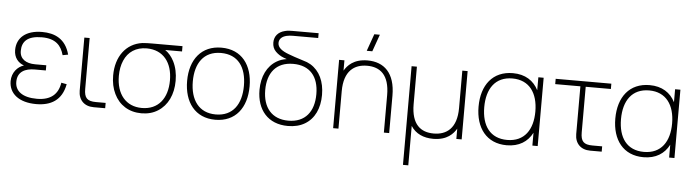

<svg xmlns="http://www.w3.org/2000/svg" viewBox="-55 -1018 5470 1512"><g transform="rotate(5 2679.5 -262.5)"><path d="M244.5 15C358.5 15 446 -31.5 470.5 -162L427.5 -170C413.5 -79.5 357.5 -27 246.5 -27C132.5 -27 73.5 -72.5 73.5 -146C73.5 -227 134.5 -255.5 209.5 -255.5H297.5V-296.5H209.5C137 -296.5 87.5 -328 87.5 -392C87.5 -466.5 130.5 -513 244.5 -513C355 -513 398.5 -460 418.5 -387L461.5 -395C429 -518 341.5 -555 242.5 -555C114.5 -555 42.5 -492 42.5 -395C42.5 -335 76 -296 122.5 -279.5C73 -265 28.5 -216 28.5 -148C28.5 -50.5 106.5 15 244.5 15Z M789 -42H713C642.5 -42 619 -66.5 619 -138V-540H577V-120.5C577 -46.5 623.5 0 697.5 0H789Z M1076 15C1125.5 15 1169 3.5 1206.5 -20.5C1281 -67.5 1323 -154.5 1323 -263C1323 -320.5 1312 -371.5 1289.5 -416C1271.5 -451 1248.5 -478.5 1220 -498H1353V-540H1116C1090 -540 1057.5 -539.5 1036 -537C908 -519 829 -412.5 829 -263C829 -208.5 839 -160.5 859.5 -118.5C899.5 -34.5 976.5 15 1076 15ZM1076 -27C949.5 -27 874 -119.5 874 -263C874 -308.5 881.5 -349.5 897 -385C927.5 -456.5 989.5 -498 1074 -498H1076C1206 -497 1278 -403 1278 -263C1278 -120.5 1206 -27 1076 -27Z M1660 15C1819 15 1907 -100 1907 -271C1907 -438 1821 -555 1660 -555C1503 -555 1413 -441 1413 -271C1413 -103 1500 15 1660 15ZM1660 -27C1527 -27 1458 -124 1458 -271C1458 -413 1523 -513 1660 -513C1795 -513 1862 -418 1862 -271C1862 -126 1796 -27 1660 -27Z M2234 14C2286 14 2330.5 3 2368 -19.5C2442 -63.5 2481 -146.5 2481 -253C2481 -358.5 2442.5 -441.5 2368.5 -486C2350.5 -496.5 2331 -504.5 2309.5 -510C2256.5 -526.5 2217 -540 2191.5 -550C2137.5 -570 2104 -595 2104 -631C2104 -663 2126.5 -683.5 2163 -692C2177.5 -695.5 2194.5 -697 2212 -697H2412V-735H2203C2185.5 -735 2166.5 -734.5 2146 -729C2092.5 -716 2063 -680 2063 -631C2063 -602.5 2072 -579 2090.5 -560.5C2109 -542 2130.5 -528 2156 -518.5C2163.5 -515.5 2171 -512.5 2179.5 -510C2151 -506 2125.5 -497.5 2102.5 -484C2028 -440.5 1987 -356.5 1987 -250C1987 -92 2076.5 14 2234 14ZM2234 -28C2102.5 -28 2032 -115 2032 -253C2032 -388 2099 -477 2234 -477C2366 -477 2436 -394.5 2436 -255C2436 -116 2366.5 -28 2234 -28Z M2893.5 -765H2849.5L2801.5 -630H2845.5ZM2992 0H3034V-296C3034 -474.5 2946 -555 2815 -555C2705 -555 2656.5 -499 2633 -458.5V-540H2591V0H2633V-296C2633 -458 2715 -513 2815 -513C2916.5 -513 2992 -458 2992 -296Z M3206 -540H3164V240H3206V-71.5C3244 -12.5 3306 15 3383 15C3493 15 3541.5 -41 3565 -81.5V0H3607V-540H3565V-244C3565 -82 3483 -27 3383 -27C3281.5 -27 3206 -82 3206 -244Z M4166 -540V-437.5C4129 -510.5 4062 -555 3964 -555C3805 -555 3717 -440 3717 -269C3717 -102 3803 15 3964 15C4061 15 4128.5 -28.5 4166 -101.5V0H4208V-540ZM3964 -513C4097 -513 4166 -416 4166 -269C4166 -127 4101 -27 3964 -27C3829 -27 3762 -122 3762 -269C3762 -414 3828 -513 3964 -513Z M4303 -498H4502V-120.5C4502 -46.5 4548.5 0 4622.5 0H4714V-42H4638C4567.5 -42 4544 -66.5 4544 -138V-498H4743V-540H4303Z M5247 -540V-437.5C5210 -510.5 5143 -555 5045 -555C4886 -555 4798 -440 4798 -269C4798 -102 4884 15 5045 15C5142 15 5209.5 -28.5 5247 -101.5V0H5289V-540ZM5045 -513C5178 -513 5247 -416 5247 -269C5247 -127 5182 -27 5045 -27C4910 -27 4843 -122 4843 -269C4843 -414 4909 -513 5045 -513Z"/></g></svg>

Font: Vela Sans ExtLt
Style: Regular
Weight: 200
Designer: Principal design: Mikhail Sharanda - project Manrope.
Design modification: Ravid Balaliev
Foundry: Mikhail Sharanda
Version: Version 1.001